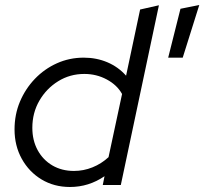

<svg xmlns="http://www.w3.org/2000/svg" viewBox="-20 -738 815 766"><path d="M259 8Q195.8 8 145.9 -22Q96 -52 67 -104.2Q38 -156.5 38 -221.7Q38 -281 59.5 -332.3Q81.1 -383.6 119 -423.3Q157 -463 207 -485.5Q257 -508 314 -508Q365 -508 408.5 -489.5Q452 -471 483 -436L539 -700L614 -717L462 0H390L397 -35Q334.1 8 259 8ZM275 -56Q313.4 -56 349 -70.4Q384.7 -84.8 413 -111L467 -363Q447 -399 405.9 -421Q364.9 -443 316.5 -443Q259 -443 212.1 -413.9Q165.1 -384.8 137.1 -336.4Q109 -288 109 -228Q109 -177.9 130.3 -138.8Q151.7 -99.7 189.2 -77.8Q226.8 -56 275 -56ZM651 -508 700 -703 775 -718 709 -508Z"/></svg>

Font: Red Hat Display VF
Style: Italic
Weight: 300
Italic angle: -12°
Designer: Pentagram, MCKL
Foundry: Pentagram, MCKL
Version: Version 1.023